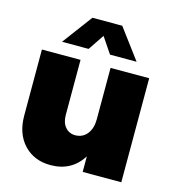

<svg xmlns="http://www.w3.org/2000/svg" viewBox="-113 -863 895 970"><g transform="rotate(15 334.0 -378.0)"><path d="M273 -608H134L251 -765H407L524 -608H385L329 -691ZM607 -544V0H405V-81Q348 9 238 9Q152 9 99 -47.5Q46 -104 46 -199V-544H248V-256Q248 -216 268 -192.5Q288 -169 321 -169Q360 -170 382.5 -199Q405 -228 405 -275V-544Z"/></g></svg>

Font: Montserrat Extra Bold
Style: Regular
Weight: 800
Designer: Julieta Ulanovsky
Foundry: Julieta Ulanovsky
Version: Version 3.001;PS 003.001;hotconv 1.0.70;makeotf.lib2.5.58329